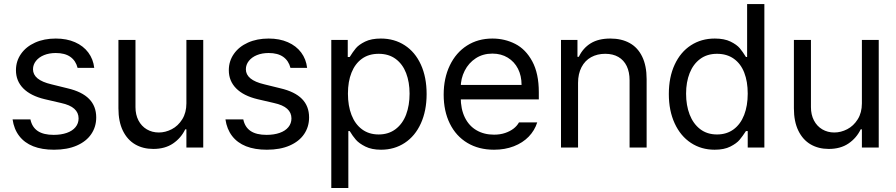

<svg xmlns="http://www.w3.org/2000/svg" viewBox="-20 -727 4417 946"><path d="M254.9 -465.8Q222.7 -465.8 197.3 -455.6Q171.9 -445.3 157.2 -426.8Q142.6 -408.2 142.6 -385.7Q142.6 -359.4 165 -340.8Q187.5 -322.3 233.4 -311.5L312.5 -292Q383.8 -275.4 418.9 -239.7Q454.1 -204.1 454.1 -148.4Q454.1 -102.5 429.7 -66.4Q405.3 -30.3 358.4 -9.8Q311.5 10.7 246.1 10.7Q186.5 10.7 143.6 -6.3Q100.6 -23.4 74.7 -57.1Q48.8 -90.8 42 -138.7H129.9Q137.7 -100.6 166 -81.5Q194.3 -62.5 244.1 -62.5Q281.2 -62.5 309.1 -72.3Q336.9 -82 352.1 -100.6Q367.2 -119.1 367.2 -143.6Q367.2 -171.9 346.2 -190.9Q325.2 -210 280.3 -219.7L200.2 -238.3Q130.9 -254.9 94.7 -291.5Q58.6 -328.1 58.6 -380.9Q58.6 -425.8 83.5 -461.4Q108.4 -497.1 152.8 -517.1Q197.3 -537.1 254.9 -537.1Q308.6 -537.1 349.6 -519Q390.6 -501 415 -468.3Q439.5 -435.5 444.3 -392.6H362.3Q353.5 -427.7 326.7 -446.8Q299.8 -465.8 254.9 -465.8Z M898.4 -530.3H981.4V0H898.4V-89.8H892.6Q872.1 -46.9 832.5 -20Q793 6.8 735.4 6.8Q684.6 6.8 646 -15.6Q607.4 -38.1 585.4 -83Q563.5 -127.9 563.5 -193.4V-530.3H647.5V-199.2Q647.5 -162.1 662.1 -133.8Q676.8 -105.5 703.1 -89.8Q729.5 -74.2 762.7 -74.2Q794.9 -74.2 826.2 -90.3Q857.4 -106.4 877.9 -139.2Q898.4 -171.9 898.4 -217.8Z M1303.7 -465.8Q1271.5 -465.8 1246.1 -455.6Q1220.7 -445.3 1206.1 -426.8Q1191.4 -408.2 1191.4 -385.7Q1191.4 -359.4 1213.9 -340.8Q1236.3 -322.3 1282.2 -311.5L1361.3 -292Q1432.6 -275.4 1467.8 -239.7Q1502.9 -204.1 1502.9 -148.4Q1502.9 -102.5 1478.5 -66.4Q1454.1 -30.3 1407.2 -9.8Q1360.4 10.7 1294.9 10.7Q1235.4 10.7 1192.4 -6.3Q1149.4 -23.4 1123.5 -57.1Q1097.7 -90.8 1090.8 -138.7H1178.7Q1186.5 -100.6 1214.8 -81.5Q1243.2 -62.5 1293 -62.5Q1330.1 -62.5 1357.9 -72.3Q1385.7 -82 1400.9 -100.6Q1416 -119.1 1416 -143.6Q1416 -171.9 1395 -190.9Q1374 -210 1329.1 -219.7L1249 -238.3Q1179.7 -254.9 1143.6 -291.5Q1107.4 -328.1 1107.4 -380.9Q1107.4 -425.8 1132.3 -461.4Q1157.2 -497.1 1201.7 -517.1Q1246.1 -537.1 1303.7 -537.1Q1357.4 -537.1 1398.4 -519Q1439.5 -501 1463.9 -468.3Q1488.3 -435.5 1493.2 -392.6H1411.1Q1402.3 -427.7 1375.5 -446.8Q1348.6 -465.8 1303.7 -465.8Z M1612.3 -530.3H1693.4V-446.3H1703.1Q1718.8 -471.7 1733.4 -489.3Q1748 -506.8 1778.8 -522Q1809.6 -537.1 1856.4 -537.1Q1922.9 -537.1 1974.1 -503.9Q2025.4 -470.7 2053.7 -408.7Q2082 -346.7 2082 -263.7Q2082 -181.6 2053.7 -119.1Q2025.4 -56.6 1974.1 -22.9Q1922.9 10.7 1857.4 10.7Q1811.5 10.7 1780.3 -4.9Q1749 -20.5 1733.4 -38.6Q1717.8 -56.6 1703.1 -81.1H1696.3V199.2H1612.3ZM1845.7 -64.5Q1894.5 -64.5 1929.2 -90.8Q1963.9 -117.2 1981 -162.6Q1998 -208 1998 -265.6Q1998 -322.3 1981 -366.7Q1963.9 -411.1 1929.7 -436.5Q1895.5 -461.9 1845.7 -461.9Q1796.9 -461.9 1763.2 -437.5Q1729.5 -413.1 1711.9 -369.1Q1694.3 -325.2 1694.3 -265.6Q1694.3 -206.1 1711.9 -160.6Q1729.5 -115.2 1763.7 -89.8Q1797.9 -64.5 1845.7 -64.5Z M2166 -260.7Q2166 -341.8 2196.3 -404.8Q2226.6 -467.8 2280.8 -502.4Q2335 -537.1 2406.2 -537.1Q2466.8 -537.1 2518.6 -510.7Q2570.3 -484.4 2602.5 -424.8Q2634.8 -365.2 2634.8 -272.5V-237.3H2224.6V-308.6H2549.8Q2549.8 -353.5 2532.2 -388.2Q2514.6 -422.9 2481.9 -442.9Q2449.2 -462.9 2406.2 -462.9Q2359.4 -462.9 2324.2 -439.9Q2289.1 -417 2269.5 -378.4Q2250 -339.8 2250 -295.9V-248Q2250 -189.5 2270.5 -147.9Q2291 -106.4 2328.1 -85Q2365.2 -63.5 2414.1 -63.5Q2444.3 -63.5 2468.8 -71.8Q2493.2 -80.1 2510.3 -93.3Q2527.3 -106.4 2537.1 -124H2627Q2614.3 -84 2585 -53.7Q2555.7 -23.4 2511.7 -6.3Q2467.8 10.7 2414.1 10.7Q2338.9 10.7 2282.7 -22.9Q2226.6 -56.6 2196.3 -118.2Q2166 -179.7 2166 -260.7Z M2828.1 0H2744.1V-530.3H2825.2V-447.3H2832Q2852.5 -490.2 2890.6 -513.7Q2928.7 -537.1 2987.3 -537.1Q3042 -537.1 3082 -515.1Q3122.1 -493.2 3144 -448.2Q3166 -403.3 3166 -336.9V0H3082V-331.1Q3082 -372.1 3067.9 -401.4Q3053.7 -430.7 3026.9 -446.3Q3000 -461.9 2961.9 -461.9Q2922.9 -461.9 2892.6 -445.3Q2862.3 -428.7 2845.2 -396Q2828.1 -363.3 2828.1 -318.4Z M3275.4 -263.7Q3275.4 -346.7 3304.2 -408.7Q3333 -470.7 3384.3 -503.9Q3435.5 -537.1 3502 -537.1Q3548.8 -537.1 3579.6 -522Q3610.4 -506.8 3625 -489.3Q3639.6 -471.7 3655.3 -446.3H3661.1V-707H3746.1V0H3664.1V-81.1H3655.3Q3638.7 -55.7 3624 -38.1Q3609.4 -20.5 3578.6 -4.9Q3547.9 10.7 3501 10.7Q3435.5 10.7 3384.3 -22.9Q3333 -56.6 3304.2 -119.1Q3275.4 -181.6 3275.4 -263.7ZM3664.1 -265.6Q3664.1 -325.2 3647 -369.1Q3629.9 -413.1 3595.7 -437.5Q3561.5 -461.9 3512.7 -461.9Q3463.9 -461.9 3429.7 -436.5Q3395.5 -411.1 3377.9 -366.7Q3360.4 -322.3 3360.4 -265.6Q3360.4 -208 3377.9 -162.6Q3395.5 -117.2 3429.7 -90.8Q3463.9 -64.5 3512.7 -64.5Q3560.5 -64.5 3594.7 -89.8Q3628.9 -115.2 3646.5 -160.6Q3664.1 -206.1 3664.1 -265.6Z M4226.6 -530.3H4309.6V0H4226.6V-89.8H4220.7Q4200.2 -46.9 4160.6 -20Q4121.1 6.8 4063.5 6.8Q4012.7 6.8 3974.1 -15.6Q3935.5 -38.1 3913.6 -83Q3891.6 -127.9 3891.6 -193.4V-530.3H3975.6V-199.2Q3975.6 -162.1 3990.2 -133.8Q4004.9 -105.5 4031.2 -89.8Q4057.6 -74.2 4090.8 -74.2Q4123 -74.2 4154.3 -90.3Q4185.5 -106.4 4206.1 -139.2Q4226.6 -171.9 4226.6 -217.8Z"/></svg>

Font: WEMIX Pretendard Variable
Style: Regular
Weight: 400
Designer: Base glyphs from Inter by Rasmus Andersson; Hangeul glyphs from Noto Sans CJK(Source Han Sans) by Jang Soo-young and Kan
Foundry: Kil Hyung-jin
Version: Version 1.000;Glyphs 3.2 (3208)